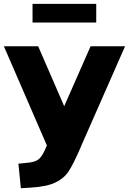

<svg xmlns="http://www.w3.org/2000/svg" viewBox="-29 -779 668 995"><path d="M619.1 -539.1 395.5 -31.2Q391.6 -23.4 385.7 -7.8Q350.6 72.3 326.7 108.9Q302.7 145.5 257.8 167Q212.9 188.5 128.9 193.4L79.1 196.3L66.4 69.3L122.1 63.5Q156.2 59.6 172.9 44.9Q189.5 30.3 205.1 -4.9L213.9 -25.4L-8.8 -539.1H168.9L303.7 -228.5L440.4 -539.1ZM139.6 -758.8H469.7V-662.1H139.6Z"/></svg>

Font: Min Sans Black
Style: Regular
Weight: 900
Designer: Jinseong-Kim, NotoSansCJK, Nunito
Foundry: Jinseong-Kim
Version: Version 1.000